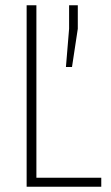

<svg xmlns="http://www.w3.org/2000/svg" viewBox="-20 -708 419 728"><path d="M81 0V-688H118V-34H364V0ZM230 -454 242 -599V-688H275V-599L253 -454Z"/></svg>

Font: Saira Condensed Thin
Style: Regular
Weight: 250
Width: 3
Designer: Hector Gatti with collaboration of the Omnibus-Type team
Foundry: Omnibus-Type
Version: Version 1.101